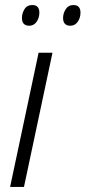

<svg xmlns="http://www.w3.org/2000/svg" viewBox="-20 -741 339 761"><path d="M20 0 133 -532H188L75 0ZM259 -639Q230 -639 230 -670Q230 -688 240.5 -704.5Q251 -721 271 -721Q299 -721 299 -691Q299 -670 288 -654.5Q277 -639 259 -639ZM96 -639Q67 -639 67 -670Q67 -688 77 -704.5Q87 -721 108 -721Q136 -721 136 -691Q136 -670 125 -654.5Q114 -639 96 -639Z"/></svg>

Font: Noto Sans SemiCondensed Light
Style: Italic
Weight: 300
Width: 4
Italic angle: -12°
Designer: Monotype Design Team
Foundry: Monotype Imaging Inc.
Version: Version 2.013; ttfautohint (v1.8.4.7-5d5b)